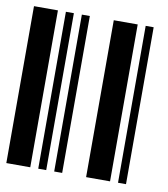

<svg xmlns="http://www.w3.org/2000/svg" viewBox="-71 -650 621 711"><g transform="rotate(10 240.0 -295.0)"><path d="M0 0V-590H90V0ZM120 0V-590H150V0ZM180 0V-590H210V0ZM300 0V-590H390V0ZM420 0V-590H450V0Z"/></g></svg>

Font: Libre Barcode 39
Style: Regular
Weight: 400
Version: Version 1.005; ttfautohint (v1.8.3)